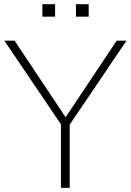

<svg xmlns="http://www.w3.org/2000/svg" viewBox="-20 -900 627 920"><path d="M272 0V-326L283 -288L1 -705H50L302 -327H287L539 -705H586L304 -288L314 -326V0ZM344 -820V-880H405V-820ZM183 -820V-880H244V-820Z"/></svg>

Font: Mulish ExtraLight
Style: Regular
Weight: 200
Designer: Vernon Adams
Foundry: Vernon Adams
Version: Version 3.603